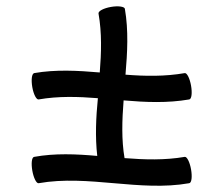

<svg xmlns="http://www.w3.org/2000/svg" viewBox="-20 -542 679 612"><path d="M103 42C262 14 425 70 583 42C591 41 593 21 589 -2C585 -25 576 -43 569 -42C505 -31 441 -33 377 -38C367 -96 369 -159 374 -222C444 -216 514 -213 583 -225C591 -226 593 -246 589 -269C585 -292 576 -310 569 -309C506 -298 443 -299 380 -304C386 -374 390 -445 378 -514C377 -521 357 -524 334 -520C311 -516 293 -507 294 -499C305 -437 303 -374 298 -311C228 -317 158 -321 89 -309C81 -307 79 -287 83 -264C87 -241 96 -224 103 -225C166 -236 229 -234 292 -229C286 -168 283 -106 290 -45C223 -51 155 -54 89 -42C81 -41 79 -21 83 2C87 25 96 43 103 42Z"/></svg>

Font: Nupuram Expanded Light
Style: Regular
Weight: 300
Width: 7
Designer: Santhosh Thottingal (santhosh.thottingal@gmail.com)
Foundry: SMC
Version: Version 1.000